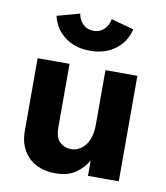

<svg xmlns="http://www.w3.org/2000/svg" viewBox="-81 -772 736 853"><g transform="rotate(10 287.0 -345.0)"><path d="M212 -704Q216 -677 235 -658Q254 -639 283 -639Q312 -639 331 -658Q350 -677 354 -704L456 -676Q443 -619 397 -584Q351 -549 283 -549Q215 -549 169 -584Q123 -619 110 -676ZM510 0H371V-70Q353 -36 317.5 -11Q282 14 225 14Q191 14 161 4Q131 -6 108.5 -26.5Q86 -47 73 -77Q60 -107 60 -148V-476H204V-191Q204 -142 225.5 -123Q247 -104 276 -104Q293 -104 309 -111.5Q325 -119 338 -134.5Q351 -150 358.5 -174Q366 -198 366 -231V-476H510Z"/></g></svg>

Font: Post Grotesk Bold
Style: Bold
Weight: 700
Version: Version 1.0